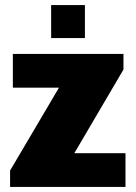

<svg xmlns="http://www.w3.org/2000/svg" viewBox="-20 -742 539 762"><path d="M20 0V-65L214 -394H31V-528H470V-466L275 -134H478V0ZM183 -591V-722H317V-591Z"/></svg>

Font: Archivo SemiCondensed Black
Style: Regular
Weight: 900
Width: 4
Designer: Hector Gatti
Foundry: Omnibus-Type
Version: Version 2.001